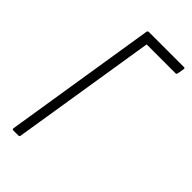

<svg xmlns="http://www.w3.org/2000/svg" viewBox="-210 -708 760 760"><g transform="rotate(45 170.0 -327.5)"><path d="M35 0Q28 0 29 -7L131 -648Q132 -655 139 -655H334Q342 -655 340 -648L335 -620Q334 -614 329 -614H167L70 -7Q69 0 63 0Z"/></g></svg>

Font: Sofia Sans Extra Condensed Light
Style: Italic
Weight: 300
Italic angle: -9°
Version: Version 4.100